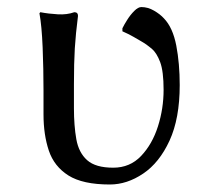

<svg xmlns="http://www.w3.org/2000/svg" viewBox="-20 -499 561 530"><path d="M184.1 -266.1V-200.2Q184.1 -151.9 190.7 -114.7Q197.3 -77.6 220.5 -56.9Q243.7 -36.1 292.5 -36.1Q338.9 -36.1 369.6 -68.6Q400.4 -101.1 416 -150.1Q431.6 -199.2 431.6 -251Q431.6 -302.2 422.1 -327.6Q412.6 -353 398.7 -364.7Q384.8 -376.5 370.1 -384.8Q360.4 -390.1 349.1 -397Q337.9 -403.8 317.9 -412.6Q317.9 -412.6 317.9 -416.7Q317.9 -420.9 317.9 -420.9Q322.3 -430.2 331.1 -444.1Q339.8 -458 350.6 -468.8Q361.3 -479.5 370.1 -479.5Q388.2 -479.5 405 -469.7Q421.9 -460 432.6 -448.2Q457 -422.9 466.6 -373.3Q476.1 -323.7 476.1 -264.2Q476.1 -171.9 448 -110.8Q419.9 -49.8 375.2 -19.8Q330.6 10.3 283.2 10.3Q208.5 10.3 168.9 -14.6Q129.4 -39.6 114.7 -83.5Q100.1 -127.4 100.1 -183.1V-249Q100.1 -308.6 97.7 -368.4Q95.2 -428.2 88.9 -462.4L91.3 -465.3Q114.3 -460.9 139.6 -459.5Q165 -458 185.1 -465.3Q195.3 -465.3 195.3 -455.1Q189 -405.8 186.5 -365.7Q184.1 -325.7 184.1 -266.1Z"/></svg>

Font: Kurinto Seri
Style: Regular
Weight: 400
Designer: Kurinto was developed by Clint Goss from a range of fonts that are compatible with the SIL Open Font License Version 1.1
Foundry: Clinton F. Goss
Version: Version 2.196; July 25, 2020